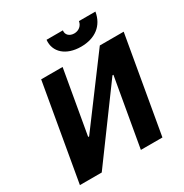

<svg xmlns="http://www.w3.org/2000/svg" viewBox="-201 -1055 1158 1211"><g transform="rotate(-30 377.5 -449.5)"><path d="M32 0H191L556 -497H563L476 0H633L755 -700H581L236 -237H229L310 -700H154ZM476 -752C578 -752 648 -804 664 -899H544C539 -867 513 -846 480 -846C446 -846 422 -868 427 -899H308C299 -813 367 -752 476 -752Z"/></g></svg>

Font: Fixel Display
Style: Bold Italic
Weight: 700
Italic angle: -10°
Designer: AlfaBravo + MacPaw
Foundry: Kyrylo Tkachov, Marchela Mozhyna, Serhii Makarenko, Maria Weinstein, Zakhar Kryvoshyya
Version: Version 1.210;Glyphs 3.2 (3217)